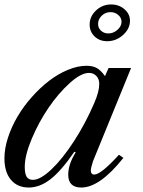

<svg xmlns="http://www.w3.org/2000/svg" viewBox="-20 -837 644 867"><path d="M371.1 -540Q398.9 -540 417.5 -529.5Q436 -519 454.1 -493.2L470.2 -529.8H571.8L399.9 -108.9Q390.1 -77.6 390.1 -67.9Q390.1 -48.8 405.8 -48.8Q436 -48.8 517.1 -138.2L537.1 -124Q430.7 9.8 347.2 9.8Q288.1 9.8 288.1 -47.9Q288.1 -95.2 321.8 -148.9L315.9 -151.9Q257.3 -66.4 208.7 -28.3Q160.2 9.8 109.9 9.8Q58.6 9.8 29.3 -25.1Q0 -60.1 0 -122.1Q0 -166.5 16.1 -215.8Q32.2 -265.1 59.3 -311Q86.4 -356.9 123.8 -398.9Q161.1 -440.9 201.4 -471.9Q241.7 -502.9 286.4 -521.5Q331.1 -540 371.1 -540ZM128.9 -24.9Q162.1 -24.9 211.9 -71.8Q261.7 -118.7 314 -199.2Q366.2 -279.8 405.8 -372.1Q428.2 -423.3 428.2 -458Q428.2 -480.5 415 -494.1Q401.9 -507.8 381.8 -507.8Q345.7 -507.8 294.4 -461.4Q243.2 -415 199 -350.1Q154.8 -285.2 123.3 -210.2Q91.8 -135.3 91.8 -83Q91.8 -52.7 100.3 -38.8Q108.9 -24.9 128.9 -24.9ZM481.9 -816.9Q517.1 -816.9 542 -795.4Q566.9 -773.9 566.9 -743.2Q566.9 -707 535.6 -679Q504.4 -650.9 463.9 -650.9Q429.7 -650.9 407.2 -672.4Q384.8 -693.8 384.8 -726.1Q384.8 -762.7 413.6 -789.8Q442.4 -816.9 481.9 -816.9ZM479 -782.2Q456.5 -782.2 439.7 -766.4Q422.9 -750.5 422.9 -729Q422.9 -710.4 436.3 -698.2Q449.7 -686 469.2 -686Q492.2 -686 510.5 -702.4Q528.8 -718.8 528.8 -738.8Q528.8 -756.8 513.9 -769.5Q499 -782.2 479 -782.2Z"/></svg>

Font: Libre Caslon Text
Style: Italic
Weight: 400
Italic angle: -25°
Designer: Pablo Impallari, Rodrigo Fuenzalida
Foundry: Pablo Impallari, Rodrigo Fuenzalida
Version: Version 1.002